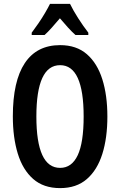

<svg xmlns="http://www.w3.org/2000/svg" viewBox="-20 -957 617 987"><path d="M532 -358Q532 -248 506 -165.5Q480 -83 426.5 -36.5Q373 10 289 10Q204 10 150.5 -37Q97 -84 71.5 -167Q46 -250 46 -359Q46 -540 107.5 -632.5Q169 -725 289 -725Q373 -725 426.5 -678.5Q480 -632 506 -549.5Q532 -467 532 -358ZM167 -358Q167 -94 289 -94Q349 -94 379.5 -159Q410 -224 410 -358Q410 -622 289 -622Q167 -622 167 -358ZM340 -937Q356 -904 381.5 -864Q407 -824 434 -789V-777H368Q349 -794 329.5 -815.5Q310 -837 288 -863Q266 -837 245.5 -814Q225 -791 209 -777H143V-789Q159 -810 177.5 -837Q196 -864 211.5 -890.5Q227 -917 237 -937Z"/></svg>

Font: Noto Sans Devanagari UI ExtraCondensed SemiBold
Style: Regular
Weight: 600
Width: 2
Designer: Jelle Bosma - Monotype Design Team
Foundry: Monotype Imaging Inc.
Version: Version 2.004; ttfautohint (v1.8.4.7-5d5b)